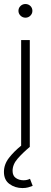

<svg xmlns="http://www.w3.org/2000/svg" viewBox="-20 -746 259 975"><path d="M87.4 0V-542.5H131.3V0ZM94.2 209Q56.6 209 28.3 188.5Q0 168 0 127Q0 88.9 25.6 55.7Q51.3 22.5 89.4 -7.8L131.3 0Q95.2 30.3 69.6 59.6Q43.9 88.9 43.9 121.6Q43.9 146.5 60.5 158Q77.1 169.4 99.6 169.4Q108.9 169.4 117.2 167.5Q125.5 165.5 132.3 162.1L146 197.8Q135.3 202.1 122.8 205.6Q110.4 209 94.2 209ZM109.4 -656.2Q94.7 -656.2 84.2 -666.5Q73.7 -676.8 73.7 -690.9Q73.7 -705.6 84.2 -715.6Q94.7 -725.6 108.9 -725.6Q124 -725.6 134.3 -715.6Q144.5 -705.6 144.5 -690.9Q144.5 -676.8 134.3 -666.5Q124 -656.2 109.4 -656.2Z"/></svg>

Font: Inter 16pt ExtraLight
Style: Regular
Weight: 250
Version: Version 4.001;git-66647c0bb